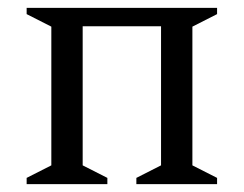

<svg xmlns="http://www.w3.org/2000/svg" viewBox="-20 -470 622 490"><path d="M111 -402 48 -434V-450H534V-434L471 -402V-48L534 -16V0H328V-16L391 -48V-403H191V-48L254 -16V0H48V-16L111 -48Z"/></svg>

Font: Spectral
Style: Regular
Weight: 400
Designer: Jean-Baptiste Levee
Foundry: Production Type
Version: Version 2.001